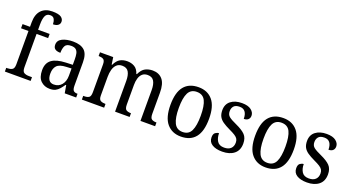

<svg xmlns="http://www.w3.org/2000/svg" viewBox="-49 -1396 3747 2032"><g transform="rotate(20 1824.5 -380.0)"><path d="M24 0V-42H37Q67 -42 89.5 -54Q112 -66 112 -114V-489H28V-536H112V-586Q112 -676 156.5 -723Q201 -770 280 -770Q351 -770 379 -750.5Q407 -731 407 -700Q407 -674 386.5 -659Q366 -644 331 -644Q331 -674 319 -699.5Q307 -725 272 -725Q233 -725 218 -691.5Q203 -658 203 -595V-536H333V-489H203V-114Q203 -66 225 -54Q247 -42 278 -42H314V0Z M531 10Q470 10 429.5 -29Q389 -68 389 -150Q389 -230 441 -268Q493 -306 599 -310L675 -313V-373Q675 -410 669.5 -437.5Q664 -465 646 -480.5Q628 -496 591 -496Q539 -496 523.5 -465.5Q508 -435 508 -387Q468 -387 447.5 -402Q427 -417 427 -450Q427 -499 475.5 -522.5Q524 -546 596 -546Q681 -546 724 -507Q767 -468 767 -373V-114Q767 -72 780 -57Q793 -42 824 -42H827V0H698L683 -87H676Q657 -59 638 -37Q619 -15 594.5 -2.5Q570 10 531 10ZM556 -48Q611 -48 643.5 -87.5Q676 -127 676 -191V-272L618 -269Q542 -266 512.5 -234.5Q483 -203 483 -145Q483 -98 501 -73Q519 -48 556 -48Z M891 0V-42H904Q935 -42 954.5 -54Q974 -66 974 -114V-426Q974 -471 953.5 -482.5Q933 -494 903 -494H900V-536H1049L1061 -455H1066Q1092 -509 1126.5 -527.5Q1161 -546 1206 -546Q1251 -546 1287 -525.5Q1323 -505 1340 -452H1346Q1372 -508 1409.5 -527Q1447 -546 1492 -546Q1563 -546 1603 -499Q1643 -452 1643 -350V-114Q1643 -66 1662.5 -54Q1682 -42 1713 -42H1716V0H1551V-346Q1551 -411 1530 -447Q1509 -483 1458 -483Q1420 -483 1397.5 -462Q1375 -441 1365.5 -407.5Q1356 -374 1356 -334V-114Q1356 -66 1375.5 -54Q1395 -42 1426 -42H1429V0H1265V-346Q1265 -411 1244 -447Q1223 -483 1171 -483Q1132 -483 1108.5 -460Q1085 -437 1075 -400Q1065 -363 1065 -320V-109Q1065 -64 1087 -53Q1109 -42 1140 -42H1142V0Z M2007 10Q1907 10 1849 -59Q1791 -128 1791 -269Q1791 -409 1846.5 -477.5Q1902 -546 2010 -546Q2111 -546 2168.5 -477.5Q2226 -409 2226 -269Q2226 -128 2170.5 -59Q2115 10 2007 10ZM2009 -42Q2077 -42 2104.5 -99.5Q2132 -157 2132 -269Q2132 -381 2104.5 -437Q2077 -493 2008 -493Q1941 -493 1913 -437Q1885 -381 1885 -269Q1885 -157 1913.5 -99.5Q1942 -42 2009 -42Z M2473 10Q2401 10 2359 -16.5Q2317 -43 2317 -95Q2317 -134 2337.5 -148Q2358 -162 2377 -162Q2377 -109 2400 -73Q2423 -37 2478 -37Q2527 -37 2552.5 -61.5Q2578 -86 2578 -128Q2578 -152 2568.5 -169Q2559 -186 2535 -201.5Q2511 -217 2468 -237Q2419 -260 2387.5 -282Q2356 -304 2341 -332.5Q2326 -361 2326 -404Q2326 -472 2373.5 -508.5Q2421 -545 2498 -545Q2567 -545 2602 -517.5Q2637 -490 2637 -453Q2637 -426 2620 -410Q2603 -394 2571 -394Q2571 -445 2550.5 -472.5Q2530 -500 2488 -500Q2443 -500 2423 -478Q2403 -456 2403 -420Q2403 -381 2429 -360Q2455 -339 2516 -312Q2589 -279 2622.5 -244Q2656 -209 2656 -146Q2656 -70 2606.5 -30Q2557 10 2473 10Z M2961 10Q2861 10 2803 -59Q2745 -128 2745 -269Q2745 -409 2800.5 -477.5Q2856 -546 2964 -546Q3065 -546 3122.5 -477.5Q3180 -409 3180 -269Q3180 -128 3124.5 -59Q3069 10 2961 10ZM2963 -42Q3031 -42 3058.5 -99.5Q3086 -157 3086 -269Q3086 -381 3058.5 -437Q3031 -493 2962 -493Q2895 -493 2867 -437Q2839 -381 2839 -269Q2839 -157 2867.5 -99.5Q2896 -42 2963 -42Z M3427 10Q3355 10 3313 -16.5Q3271 -43 3271 -95Q3271 -134 3291.5 -148Q3312 -162 3331 -162Q3331 -109 3354 -73Q3377 -37 3432 -37Q3481 -37 3506.5 -61.5Q3532 -86 3532 -128Q3532 -152 3522.5 -169Q3513 -186 3489 -201.5Q3465 -217 3422 -237Q3373 -260 3341.5 -282Q3310 -304 3295 -332.5Q3280 -361 3280 -404Q3280 -472 3327.5 -508.5Q3375 -545 3452 -545Q3521 -545 3556 -517.5Q3591 -490 3591 -453Q3591 -426 3574 -410Q3557 -394 3525 -394Q3525 -445 3504.5 -472.5Q3484 -500 3442 -500Q3397 -500 3377 -478Q3357 -456 3357 -420Q3357 -381 3383 -360Q3409 -339 3470 -312Q3543 -279 3576.5 -244Q3610 -209 3610 -146Q3610 -70 3560.5 -30Q3511 10 3427 10Z"/></g></svg>

Font: Noto Serif Myanmar SemiCondensed
Style: Regular
Weight: 400
Width: 4
Designer: Ben Mitchell and the Monotype Design Team
Foundry: Monotype Imaging Inc.
Version: Version 2.106; ttfautohint (v1.8.4.7-5d5b)